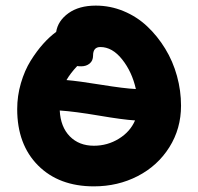

<svg xmlns="http://www.w3.org/2000/svg" viewBox="-20 -681 703 681"><path d="M313 -20Q189 -20 115 -94.2Q41 -168.5 41 -293.9Q41 -341.3 54.2 -386.2Q67.4 -431.2 88.6 -465.3Q109.9 -499.5 132.6 -524.9Q155.3 -550.3 179.2 -567.9Q185.5 -607.4 222.9 -634.3Q260.3 -661.1 319.8 -661.1Q371.1 -661.1 418.2 -641.6Q465.3 -622.1 502 -587.6Q538.6 -553.2 565.9 -508.5Q593.3 -463.9 607.7 -411.6Q622.1 -359.4 622.1 -306.2Q622.1 -224.6 580.6 -158.7Q539.1 -92.8 468.5 -56.4Q397.9 -20 313 -20ZM268.1 -445.8Q258.8 -445.8 253.9 -446.8Q229.5 -420.9 215.8 -397Q257.3 -393.6 338.9 -380.4Q420.4 -367.2 461.9 -365.2Q448.2 -426.3 413.3 -470.2Q378.4 -514.2 335.9 -514.2Q310.1 -514.2 310.1 -483.9Q310.1 -465.8 298.1 -455.8Q286.1 -445.8 268.1 -445.8ZM313 -164.1Q361.3 -164.1 401.6 -189Q441.9 -213.9 459 -253.9Q417 -256.3 330.8 -271Q244.6 -285.6 191.9 -289.1Q194.8 -231 227.5 -197.5Q260.3 -164.1 313 -164.1Z"/></svg>

Font: Shantell Sans Irregular
Style: Bold
Weight: 700
Designer: Stephen Nixon, Anya Danilova, Shantell Martin
Foundry: Arrow Type
Version: Version 1.006;[9816181b4]